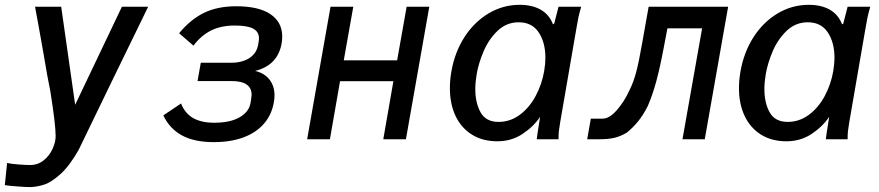

<svg xmlns="http://www.w3.org/2000/svg" viewBox="-29 -578 3649 797"><path d="M96 107Q128.5 107 152.8 87.2Q177 67.5 189.5 39.2Q202 11 202 -12.5Q202 -61 180 -199Q169.5 -247.5 149 -370.5Q140.5 -418.5 132.2 -464.5Q124 -510.5 116.5 -550H225L283 -143L477 -550H586Q533 -441.5 438.2 -246.5Q343.5 -51.5 297.5 44Q259.5 111 221.8 144.8Q184 178.5 156 187.8Q128 197 100.5 198.5Q85.5 199 47 196.2Q8.5 193.5 -9 190.5L0.5 98.5Q18 102.5 49.2 104.8Q80.5 107 96 107Z M649 -99 722.5 -148.5Q739 -107 773 -87.8Q807 -68.5 860 -68.5Q926.5 -68.5 965.8 -91.2Q1005 -114 1011 -151L1013.5 -166Q1015.5 -179 1015.5 -184Q1015.5 -241.5 932.5 -241.5H791L804.5 -317.5H929.5Q976.5 -317.5 1006.5 -337.2Q1036.5 -357 1042.5 -392L1044.5 -404Q1046 -411.5 1046 -419Q1046 -446 1022.2 -459Q998.5 -472 945.5 -472Q888 -472 846.8 -451.2Q805.5 -430.5 774 -388.5L714.5 -440Q762 -497.5 818 -524.8Q874 -552 951.5 -552Q1045 -552 1093.8 -519Q1142.5 -486 1142.5 -426.5Q1142.5 -410 1140 -397.5Q1124 -307 1030 -283.5Q1068 -275 1089.2 -248.2Q1110.5 -221.5 1110.5 -181.5Q1110.5 -168 1107.5 -152Q1098.5 -101 1066.2 -64Q1034 -27 981 -7.5Q928 12 858.5 12Q777 12 725.8 -16.2Q674.5 -44.5 649 -99Z M1343 -550H1437.5L1398 -327.5H1619.5L1659 -550H1753L1656 0H1562L1604 -241H1382.5L1340.5 0H1246Z M1838.5 -212Q1838.5 -245 1844.5 -280Q1858 -359.5 1898.2 -422.8Q1938.5 -486 1998.5 -522Q2058.5 -558 2128.5 -558Q2180 -558 2215.5 -537.8Q2251 -517.5 2266.5 -477L2271.5 -480L2289.5 -550H2383.5Q2376 -525 2371.5 -503.2Q2367 -481.5 2362.5 -453.5L2296 -68.5Q2292 -44.5 2290.8 -32.8Q2289.5 -21 2289.5 0H2199Q2200.5 -14 2203 -29.8Q2205.5 -45.5 2208 -61L2213 -93Q2186 -52.5 2140 -22Q2094 8.5 2035.5 8.5Q1974.5 8.5 1930 -19.2Q1885.5 -47 1862 -96.8Q1838.5 -146.5 1838.5 -212ZM2230 -283.5Q2235 -314.5 2235 -337.5Q2235 -402 2207 -443.8Q2179 -485.5 2124 -485.5Q2074 -485.5 2037.2 -450.8Q2000.5 -416 1979 -366.2Q1957.5 -316.5 1949.5 -269Q1944 -236 1944 -208.5Q1944 -150.5 1966.2 -111.2Q1988.5 -72 2040.5 -72Q2089 -72 2128.8 -101.5Q2168.5 -131 2194.5 -179.5Q2220.5 -228 2230 -283.5Z M2423.5 -85.5H2472.5Q2500.5 -85.5 2531.2 -120.5Q2562 -155.5 2583 -201.5Q2600.5 -235.5 2612 -279.2Q2623.5 -323 2637 -401L2663.5 -550H2993.5L2896.5 0H2804L2885.5 -460.5H2741.5L2726 -379Q2710 -294.5 2694.8 -238.8Q2679.5 -183 2660 -138Q2641.5 -101 2620 -74.5Q2598.5 -48 2573 -27.5Q2547 -12 2521.8 -6Q2496.5 0 2460.5 0H2408.5Z M3038.5 -212Q3038.5 -245 3044.5 -280Q3058 -359.5 3098.2 -422.8Q3138.5 -486 3198.5 -522Q3258.5 -558 3328.5 -558Q3380 -558 3415.5 -537.8Q3451 -517.5 3466.5 -477L3471.5 -480L3489.5 -550H3583.5Q3576 -525 3571.5 -503.2Q3567 -481.5 3562.5 -453.5L3496 -68.5Q3492 -44.5 3490.8 -32.8Q3489.5 -21 3489.5 0H3399Q3400.5 -14 3403 -29.8Q3405.5 -45.5 3408 -61L3413 -93Q3386 -52.5 3340 -22Q3294 8.5 3235.5 8.5Q3174.5 8.5 3130 -19.2Q3085.5 -47 3062 -96.8Q3038.5 -146.5 3038.5 -212ZM3430 -283.5Q3435 -314.5 3435 -337.5Q3435 -402 3407 -443.8Q3379 -485.5 3324 -485.5Q3274 -485.5 3237.2 -450.8Q3200.5 -416 3179 -366.2Q3157.5 -316.5 3149.5 -269Q3144 -236 3144 -208.5Q3144 -150.5 3166.2 -111.2Q3188.5 -72 3240.5 -72Q3289 -72 3328.8 -101.5Q3368.5 -131 3394.5 -179.5Q3420.5 -228 3430 -283.5Z"/></svg>

Font: JuliaMono Medium
Style: Italic
Weight: 500
Italic angle: -9°
Monospace: yes
Designer: cormullion
Foundry: corm
Version: Version 0.054; ttfautohint (v1.8.4)